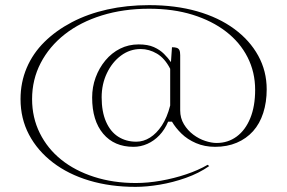

<svg xmlns="http://www.w3.org/2000/svg" viewBox="-20 -626 1119 748"><path d="M561 -606Q664 -606 748 -582Q832 -558 892.5 -513.5Q953 -469 986 -409Q1019 -349 1019 -278Q1019 -228 1005.5 -186Q992 -144 966 -115Q940 -86 902.5 -70Q865 -54 818 -54Q777 -54 743.5 -68.5Q710 -83 687 -105.5Q664 -128 650 -152H635Q622 -121 601 -99Q580 -77 554 -65.5Q528 -54 500 -54Q425 -54 382 -105Q339 -156 339 -246Q339 -287 352.5 -324Q366 -361 390.5 -390.5Q415 -420 448 -436.5Q481 -453 520 -453Q556 -453 579.5 -442.5Q603 -432 619 -416Q635 -400 646 -384L650 -442Q662 -442 669 -439.5Q676 -437 679 -430.5Q682 -424 682 -411V-196Q682 -166 696.5 -142Q711 -118 733 -101.5Q755 -85 779.5 -77Q804 -69 824 -69Q868 -69 902 -94Q936 -119 955 -165.5Q974 -212 974 -276Q974 -345 944.5 -403Q915 -461 860.5 -503Q806 -545 730.5 -568.5Q655 -592 561 -592Q461 -592 377 -566Q293 -540 232.5 -492.5Q172 -445 138.5 -380.5Q105 -316 105 -240Q105 -168 135 -107.5Q165 -47 218.5 -4Q272 39 346.5 63Q421 87 509 87Q556 87 607 78Q658 69 705.5 53Q753 37 789 16L795 21Q755 49 704 67Q653 85 602 93.5Q551 102 508 102Q410 102 328 77.5Q246 53 186 7Q126 -39 93 -101.5Q60 -164 60 -240Q60 -305 84 -361.5Q108 -418 153 -462.5Q198 -507 260 -539.5Q322 -572 398 -589Q474 -606 561 -606ZM511 -74Q539 -74 564.5 -90Q590 -106 610.5 -137Q631 -168 643 -215V-358Q622 -399 591.5 -417Q561 -435 528 -435Q486 -435 451.5 -409.5Q417 -384 396.5 -341Q376 -298 376 -247Q376 -191 393 -152Q410 -113 440.5 -93.5Q471 -74 511 -74Z"/></svg>

Font: Kalnia SemiExpanded ExtraLight
Style: Regular
Weight: 250
Width: 6
Designer: Frida Medrano
Foundry: Frida Medrano
Version: Version 1.105